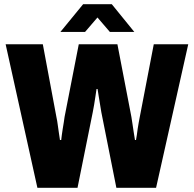

<svg xmlns="http://www.w3.org/2000/svg" viewBox="-20 -899 928 919"><path d="M159 0 7 -687H185L250 -339Q254 -321 256.5 -301Q259 -281 262 -262Q265 -243 267 -229H273Q274 -239 276 -253.5Q278 -268 280.5 -284Q283 -300 285.5 -314.5Q288 -329 289 -339L357 -687H542L609 -339Q611 -326 614 -306.5Q617 -287 620 -266.5Q623 -246 626 -229H631Q633 -239 635 -253Q637 -267 639 -282.5Q641 -298 644 -312.5Q647 -327 649 -339L716 -687H881L727 0H537L465 -362Q462 -381 458.5 -401.5Q455 -422 452 -441Q449 -460 447 -473H442Q440 -460 437 -439Q434 -418 430.5 -397.5Q427 -377 424 -362L351 0ZM269 -746 378 -879H515L623 -746H506L421 -845H472L387 -746Z"/></svg>

Font: Archivo SemiCondensed ExtraBold
Style: Regular
Weight: 800
Width: 4
Designer: Hector Gatti
Foundry: Omnibus-Type
Version: Version 2.001